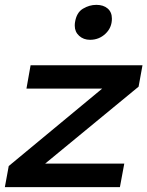

<svg xmlns="http://www.w3.org/2000/svg" viewBox="-54 -771 607 791"><path d="M517 -414 533 -502H72L55 -406H367L-18 -87L-34 0H440L458 -97H132ZM255 -679Q254 -674 254 -665Q254 -640 272 -623.5Q290 -607 317 -607Q354 -607 380.5 -632Q407 -657 407 -694Q407 -721 389.5 -736Q372 -751 343 -751Q314 -751 287.5 -735Q261 -719 255 -679Z"/></svg>

Font: Geom Medium
Style: Italic
Weight: 500
Italic angle: -10°
Version: Version 1.102